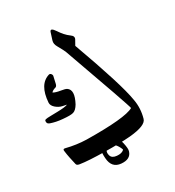

<svg xmlns="http://www.w3.org/2000/svg" viewBox="-220 -944 1097 1203"><g transform="rotate(-30 328.5 -342.5)"><path d="M328 -804Q337 -833 365 -791Q378 -771 393 -754Q408 -737 426 -724Q451 -707 437 -685L419 -653Q483 -477 520.5 -357.5Q558 -238 568 -175Q580 -109 561 -43Q550 -1 432 10Q396 13 349.5 14Q303 15 246 14Q190 13 146 10.5Q102 8 71 3Q52 0 50 -12Q44 -38 38.5 -64Q33 -90 30 -115Q26 -134 44 -129Q80 -120 115.5 -115Q151 -110 187 -109Q464 -105 527 -141Q525 -161 350 -648Q346 -660 319 -708Q305 -732 312 -754ZM187 -580Q195 -581 201 -574Q207 -566 206 -560L194 -507Q190 -492 181 -489Q158 -483 149 -471Q166 -461 198 -456Q230 -451 240 -445Q282 -418 237 -334Q218 -302 197 -296Q178 -290 124 -295Q99 -297 77.5 -301.5Q56 -306 39 -312Q23 -318 22 -328Q20 -339 23 -343Q27 -348 43 -349Q51 -350 69.5 -350Q88 -350 116 -351Q170 -352 190 -360L161 -366Q147 -369 135.5 -375.5Q124 -382 115 -390Q95 -408 96 -428Q105 -556 187 -580ZM300 130Q235 124 230 51Q224 -21 256 -50Q287 -78 335 -42Q367 -17 376 27Q386 72 380 88Q365 136 300 130ZM353 57Q329 -2 292 -4Q270 -5 262 11Q253 27 260 48Q267 71 301 74Q334 77 350 63Q353 60 353 57Z"/></g></svg>

Font: Amiri
Style: Bold Italic
Weight: 700
Italic angle: 10°
Designer: Khaled Hosny
Version: Version 0.113